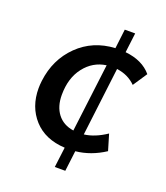

<svg xmlns="http://www.w3.org/2000/svg" viewBox="-134 -702 784 907"><g transform="rotate(20 258.5 -248.5)"><path d="M247.6 112.3 260.3 10.7Q160.2 5.4 104.2 -56.4Q48.3 -118.2 48.3 -211.4Q48.3 -228 50.8 -249Q64.5 -360.8 139.2 -434.1Q213.9 -507.3 324.7 -513.2L336.4 -610.4H388.7L376.5 -511.7Q463.4 -502.9 508.3 -449.2L460.9 -377.9Q422.9 -416 365.7 -423.3L323.7 -79.1Q377 -85.4 434.6 -124L458.5 -43.9Q389.2 1.5 313 9.3L300.3 112.3ZM313.5 -422.9Q247.1 -413.6 204.6 -358.9Q162.1 -304.2 162.1 -219.2Q162.1 -161.1 190.4 -124.3Q218.8 -87.4 271 -79.6Z"/></g></svg>

Font: Muli
Style: Semi-BoldItalic
Weight: 600
Italic angle: -7°
Designer: Vernon Adams
Foundry: newtypography
Version: Version 2.0; ttfautohint (v1.00rc1.2-2d82) -l 8 -r 50 -G 200